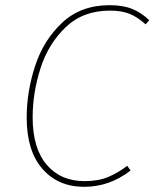

<svg xmlns="http://www.w3.org/2000/svg" viewBox="-20 -711 596 741"><path d="M556 -633 542 -617Q511 -645 480.5 -657.5Q450 -670 404 -670Q300 -670 233 -605.5Q166 -541 136 -446.5Q106 -352 106 -258Q106 -139 160 -75.5Q214 -12 306 -12Q359 -12 396.5 -27.5Q434 -43 471 -71L484 -53Q403 10 305 10Q204 10 143.5 -59.5Q83 -129 83 -257Q83 -357 115.5 -456.5Q148 -556 220 -623.5Q292 -691 403 -691Q455 -691 490.5 -676.5Q526 -662 556 -633Z"/></svg>

Font: FiraGO Thin
Style: Italic
Weight: 100
Italic angle: -8°
Designer: bBox Type GmbH
Foundry: bBox Type GmbH
Version: Version 1.001